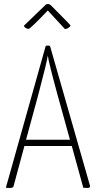

<svg xmlns="http://www.w3.org/2000/svg" viewBox="-20 -931 476 952"><path d="M122 -788Q106 -788 98 -803L208 -909Q212 -911 218 -911Q226 -911 234 -903Q330 -807 330 -804Q330 -803 326.5 -799Q323 -795 316 -791Q309 -787 302 -787Q219 -876 217 -879Q130 -788 122 -788ZM426 -11Q429 1 414 1Q400 1 393 0L336 -207H101L47 -7Q45 1 29 1Q18 1 9 0L206 -701Q206 -705 215 -705Q224 -705 228 -703ZM109 -238H327L266 -458Q221 -623 217 -656Q214 -629 169 -458Z"/></svg>

Font: Yanone Kaffeesatz Thin
Style: Regular
Weight: 250
Designer: Yanone (Cyrillic: Daniel Pouzeot)
Foundry: Yanone
Version: Version 1.003;PS 001.003;hotconv 1.0.88;makeotf.lib2.5.64775